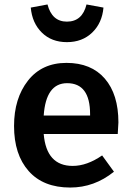

<svg xmlns="http://www.w3.org/2000/svg" viewBox="-20 -826 589 861"><path d="M118 -792 193 -806Q213 -729 280 -729Q349 -729 368 -806L444 -792Q438 -723 393.5 -680Q349 -637 280 -637Q211 -637 167.5 -680Q124 -723 118 -792ZM511 -277Q511 -267 508 -225H176Q188 -82 306 -82Q370 -82 438 -129L491 -56Q403 15 295 15Q174 15 108.5 -59Q43 -133 43 -261Q43 -385 105.5 -464.5Q168 -544 278 -544Q389 -544 450 -473.5Q511 -403 511 -277ZM384 -308V-314Q384 -453 281 -453Q186 -453 176 -308Z"/></svg>

Font: FiraGO Medium
Style: Regular
Weight: 500
Designer: bBox Type
Foundry: bBox Type GmbH
Version: Version 1.001;PS 001.001;hotconv 1.0.88;makeotf.lib2.5.64775